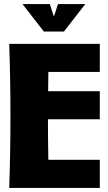

<svg xmlns="http://www.w3.org/2000/svg" viewBox="-20 -917 525 937"><path d="M467 -703V-566H216L215 -472H467V-335H214Q214 -285 214.5 -236Q215 -187 216 -137H467V0H25Q31 -175 31 -350Q31 -527 25 -703ZM90 -897H223L243 -836L263 -897H396L292 -763H194Z"/></svg>

Font: CAT Rhythmus
Style: Regular
Weight: 400
Designer: Peter Wiegel nach alter Vorlage
Foundry: Peter Wiegel
Version: 1.000